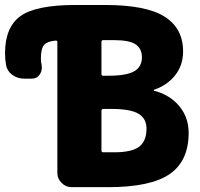

<svg xmlns="http://www.w3.org/2000/svg" viewBox="-158 -775 806 774"><path d="M73.2 -605.5Q73.2 -612.3 65.4 -611.3Q33.2 -608.4 20.5 -594.7Q6.8 -580.1 6.8 -539.1Q6.8 -526.4 9.8 -512.7Q10.7 -506.8 10.7 -502Q10.7 -487.3 2 -474.6Q-8.8 -458 -29.3 -458H-61.5Q-87.9 -458 -108.9 -473.6Q-129.9 -489.3 -133.8 -513.7Q-137.7 -537.1 -137.7 -560.5Q-137.7 -665 -75.7 -710Q-13.7 -754.9 146.5 -754.9H266.6Q430.7 -754.9 505.4 -708Q580.1 -661.1 580.1 -567.4Q580.1 -503.9 538.1 -460Q506.8 -427.7 462.9 -413.1Q461.9 -413.1 461.9 -411.6Q461.9 -410.2 462.9 -409.2Q517.6 -395.5 554.7 -358.4Q602.5 -309.6 602.5 -239.3Q602.5 -126 525.9 -73.2Q449.2 -20.5 277.3 -20.5H130.9Q107.4 -20.5 90.3 -37.6Q73.2 -54.7 73.2 -78.1ZM251 -476.6Q251 -469.7 257.8 -469.7H277.3Q352.5 -469.7 383.3 -487.8Q414.1 -505.9 414.1 -543.9Q414.1 -579.1 388.7 -596.2Q363.3 -613.3 299.8 -613.3H257.8Q251 -613.3 251 -605.5ZM257.8 -335.9Q251 -335.9 251 -328.1V-168Q251 -161.1 257.8 -161.1H303.7Q373 -161.1 402.8 -183.6Q432.6 -206.1 432.6 -256.8Q432.6 -296.9 400.4 -316.4Q368.2 -335.9 290 -335.9Z"/></svg>

Font: Gen Jyuu Gothic Heavy
Style: Bold
Weight: 900
Designer: [Source Han Sans]
Ryoko NISHIZUKA  (kana & ideographs); Paul D. Hunt (Latin, Greek & Cyrillic); Wenlong ZHANG  (bopomofo
Version: Version 1.002.20150607